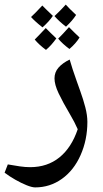

<svg xmlns="http://www.w3.org/2000/svg" viewBox="-45 -614 448 835"><path d="M108 201Q94 201 70.5 191.5Q47 182 21.5 167.5Q-4 153 -25 137L-11 101Q17 106 41 109.5Q65 113 86 113Q161 113 213.5 70.5Q266 28 293 -52Q286 -68 278 -83.5Q270 -99 261 -114Q228 -170 210 -208Q192 -246 192 -273Q192 -300 209.5 -320Q227 -340 258 -355Q263 -337 271 -312.5Q279 -288 288 -263Q297 -238 304 -218Q317 -182 326 -147.5Q335 -113 335 -84Q335 -6 305.5 60.5Q276 127 224 164Q172 201 108 201ZM242 -498Q213 -520 192 -544Q197 -549 209.5 -561Q222 -573 241 -594Q248 -586 259.5 -574.5Q271 -563 286 -549Q270 -524 242 -498ZM155 -397Q140 -408 127.5 -419.5Q115 -431 106 -442Q114 -450 126.5 -463Q139 -476 154 -492Q164 -482 175.5 -470.5Q187 -459 200 -447Q190 -433 179 -420.5Q168 -408 155 -397ZM140 -495Q109 -519 90 -540Q99 -548 111 -560.5Q123 -573 139 -590Q146 -583 158.5 -570.5Q171 -558 185 -545Q169 -521 140 -495ZM257 -401Q227 -423 208 -446Q217 -455 229 -467.5Q241 -480 255 -496Q267 -484 278 -473Q289 -462 301 -451Q293 -438 282 -425.5Q271 -413 257 -401Z"/></svg>

Font: Noto Naskh Arabic Medium
Style: Regular
Weight: 500
Designer: Monotype Design Team, David Williams, Mohamad Dakak and Nizar Qandah
Foundry: Monotype Imaging Inc.
Version: Version 2.016